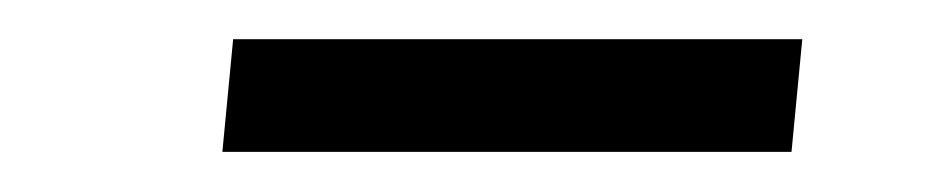

<svg xmlns="http://www.w3.org/2000/svg" viewBox="-20 -616 478 98"><path d="M384 -538.5H93.5L99 -596H389.5Z"/></svg>

Font: Lucymar Sans
Style: Italic
Weight: 400
Italic angle: -10°
Foundry: The League of Moveable Type (original font) / Main changes by Cristiano Sobral with portions from Mirco Monsees
Version: Version 2.00;August 30, 2020;FontCreator 13.0.0.2681 64-bit